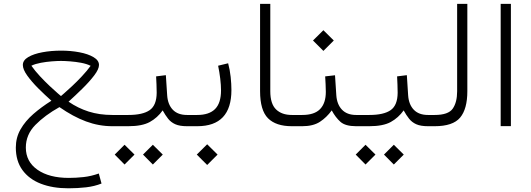

<svg xmlns="http://www.w3.org/2000/svg" viewBox="-20 -658 2770 1001"><path d="M248 -132.8Q213.9 -163.1 179.4 -197.5Q145 -231.9 122.1 -263.9Q99.1 -295.9 99.1 -319.3Q99.1 -343.8 127.2 -360.4Q155.3 -377 200.9 -385.5Q246.6 -394 299.3 -394Q348.6 -394 393.8 -385.5Q439 -377 467.5 -360.1Q496.1 -343.3 496.1 -319.3Q496.1 -297.4 470.9 -264.4Q445.8 -231.4 408.9 -195.3Q372.1 -159.2 337.4 -127.9Q386.2 -94.2 442.1 -76.4Q498 -58.6 565.9 -58.6H595.2V0H565.9Q495.6 0 428.5 -24.9Q361.3 -49.8 290 -99.6Q213.9 -57.1 164.3 -6.6Q114.7 43.9 114.7 111.3Q114.7 184.6 175.5 227.1Q236.3 269.5 338.9 269.5Q376.5 269.5 416 265.1Q455.6 260.7 495.1 246.6L509.3 298.8Q472.7 313.5 428.7 318.6Q384.8 323.7 336.4 323.7Q254.4 323.7 192.9 299.8Q131.3 275.9 96.9 228.5Q62.5 181.2 62.5 111.3Q62.5 59.1 87.2 16.1Q111.8 -26.9 153.8 -63.5Q195.8 -100.1 248 -132.8ZM297.9 -340.3Q278.3 -340.3 250 -338.1Q221.7 -335.9 192.9 -330.6Q164.1 -325.2 143.6 -315.4Q162.6 -288.1 188.7 -260.3Q214.8 -232.4 239.7 -209Q264.6 -185.5 281.2 -171.4Q297.9 -157.2 297.9 -157.2Q297.9 -157.2 314.5 -171.6Q331.1 -186 356 -209.2Q380.9 -232.4 407 -260.3Q433.1 -288.1 452.6 -314.9Q431.6 -325.2 403.1 -330.6Q374.5 -335.9 345.9 -338.1Q317.4 -340.3 297.9 -340.3Z M969.7 0H955.1Q916.5 0 893.8 -10.3Q871.1 -20.5 856.4 -39.1Q841.8 -57.6 828.1 -82.5Q800.8 -43.9 761 -22Q721.2 0 648.4 0H575.7V-58.6H649.4Q724.1 -58.6 760.3 -83.7Q796.4 -108.9 796.9 -174.3Q796.9 -195.3 795.9 -217.5Q794.9 -239.7 793.9 -259.8L844.7 -266.1L851.6 -160.6Q855 -112.8 881.1 -85.7Q907.2 -58.6 955.1 -58.6H969.7ZM725.6 147.9 776.9 96.7 828.6 147.9 776.9 199.7ZM578.1 147.9 629.4 96.7 681.2 147.9 629.4 199.7Z M1186.5 -188.5Q1186.5 0 1008.3 0H950.2V-58.6H1008.3Q1070.3 -58.6 1101.3 -89.6Q1132.3 -120.6 1132.3 -187Q1132.3 -213.9 1128.2 -248.3Q1124 -282.7 1117.2 -315.4L1169.4 -328.1Q1178.7 -293.5 1182.6 -256.8Q1186.5 -220.2 1186.5 -188.5ZM1005.9 147.9 1060.1 94.2 1114.3 147.9 1060.1 202.1Z M1516.1 0H1501.5Q1418.5 0 1377.2 -41.5Q1335.9 -83 1335.9 -183.1V-637.7H1389.2V-182.6Q1389.2 -116.7 1419.2 -87.6Q1449.2 -58.6 1501.5 -58.6H1516.1Z M1851.6 0H1836.9Q1780.8 0 1755.1 -22.7Q1729.5 -45.4 1709.5 -82.5Q1683.1 -45.9 1647.9 -22.9Q1612.8 0 1555.7 0H1496.6V-58.6H1555.7Q1619.1 -58.6 1648.9 -89.4Q1678.7 -120.1 1678.7 -179.2Q1678.7 -199.2 1677.5 -220Q1676.3 -240.7 1675.3 -259.8L1726.6 -265.6L1733.4 -161.1Q1736.8 -113.3 1763.2 -85.9Q1789.6 -58.6 1836.9 -58.6H1851.6ZM1611.8 -446.8 1666 -500.5 1720.2 -446.8 1666 -392.6Z M2226.1 0H2211.4Q2172.9 0 2150.1 -10.3Q2127.4 -20.5 2112.8 -39.1Q2098.1 -57.6 2084.5 -82.5Q2057.1 -43.9 2017.3 -22Q1977.5 0 1904.8 0H1832V-58.6H1905.8Q1980.5 -58.6 2016.6 -83.7Q2052.7 -108.9 2053.2 -174.3Q2053.2 -195.3 2052.2 -217.5Q2051.3 -239.7 2050.3 -259.8L2101.1 -266.1L2107.9 -160.6Q2111.3 -112.8 2137.5 -85.7Q2163.6 -58.6 2211.4 -58.6H2226.1ZM1981.9 147.9 2033.2 96.7 2085 147.9 2033.2 199.7ZM1834.5 147.9 1885.7 96.7 1937.5 147.9 1885.7 199.7Z M2206.5 0V-58.6H2246.1Q2317.4 -58.6 2340.3 -91.6Q2363.3 -124.5 2363.3 -182.1V-637.7H2416.5V-182.6Q2416.5 -89.8 2378.9 -44.9Q2341.3 0 2245.6 0Z M2590.3 -637.7H2643.6V-0.5H2590.3Z"/></svg>

Font: Vazir Thin UI
Style: Thin-UI
Weight: 100
Designer: Saber Rastikerdar
Foundry: Saber Rastikerdar
Version: Version 30.0.0